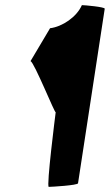

<svg xmlns="http://www.w3.org/2000/svg" viewBox="-20 -728 428 748"><path d="M99 -490C114 -484 195 -282 197 -291C196 -284 160 0 170 0C180 0 283 -6 284 -14L388 -694C389 -701 309 -708 299 -708C279 -662 223 -624 175 -618Z"/></svg>

Font: Ampere
Style: CndIta
Weight: 400
Version: Version 1